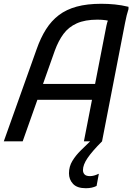

<svg xmlns="http://www.w3.org/2000/svg" viewBox="-22 -748 704 1016"><path d="M-2 0 172 -488Q193 -548 221.5 -593Q250 -638 289.5 -668Q329 -698 384 -713Q439 -728 514 -728Q550 -728 585.5 -724.5Q621 -721 658 -712V-700Q648 -670 640 -628Q632 -586 626 -556L518 0H422L538 -596Q541 -613 545.5 -629.5Q550 -646 560 -660L568 -632Q559 -638 538 -641Q517 -644 494 -644Q428 -644 384.5 -624.5Q341 -605 314 -568.5Q287 -532 268 -480L98 0ZM156 -220 184 -304H500L484 -220ZM489 236Q477 242 463 245Q449 248 432 248Q386 248 364.5 225Q343 202 343 169Q343 133 361 103.5Q379 74 405 48.5Q431 23 455 0H518Q466 52 441.5 88Q417 124 417 152Q417 166 425.5 175Q434 184 454 184Q475 184 499 172H501Z"/></svg>

Font: Kufam
Style: Italic
Weight: 400
Italic angle: -11°
Designer: Artur Schmal
Foundry: Original Type
Version: Version 1.301; ttfautohint (v1.8.3)